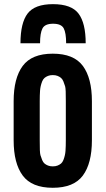

<svg xmlns="http://www.w3.org/2000/svg" viewBox="-20 -891 506 920"><path d="M78.1 -683.6Q78.1 -781.2 112.3 -826.2Q146.5 -871.1 233.9 -871.1Q322.3 -871.1 356.4 -825.7Q390.6 -780.3 390.6 -683.6H296.9Q296.9 -733.4 285.2 -755.4Q273.4 -777.3 234.4 -777.3Q195.3 -777.3 183.6 -754.9Q171.9 -732.4 171.9 -683.6ZM283.7 -124Q292.5 -146.5 293.9 -168.5Q295.4 -190.4 295.4 -218.8V-406.2Q295.9 -464.8 292 -477.5Q288.1 -490.2 283.7 -501Q279.3 -511.7 272.5 -517.6Q265.6 -523.4 255.9 -527.3Q246.1 -531.2 232.9 -531.2Q219.7 -531.2 210 -527.3Q200.2 -523.4 193.4 -517.6Q186.5 -511.7 182.1 -501Q173.3 -478.5 171.9 -456.5Q170.4 -434.6 170.4 -406.2V-218.8Q169.9 -160.2 173.8 -147.5Q177.7 -134.8 182.1 -124Q186.5 -113.3 193.4 -107.4Q200.2 -101.6 210 -97.7Q219.7 -93.8 232.9 -93.8Q246.1 -93.8 255.9 -97.7Q265.6 -101.6 272.5 -107.4Q279.3 -113.3 283.7 -124ZM45.4 -218.8V-406.2Q45.4 -516.6 88.9 -575.2Q132.3 -633.8 232.9 -633.8Q333.5 -633.8 377 -575.2Q420.4 -516.6 420.4 -406.2V-218.8Q420.4 -108.4 377 -49.8Q333.5 8.8 232.9 8.8Q132.3 8.8 88.9 -49.8Q45.4 -108.4 45.4 -218.8Z"/></svg>

Font: Oswald-Regular
Style: Regular
Weight: 400
Designer: vernon adams
Foundry: vernon adams
Version: Version 2.002; ttfautohint (v0.92.18-e454-dirty) -l 8 -r 50 